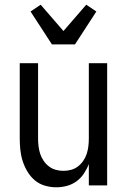

<svg xmlns="http://www.w3.org/2000/svg" viewBox="-20 -789 540 817"><path d="M220 8Q195 8 171 1Q147 -6 128.5 -21.5Q110 -37 97 -58.5Q84 -80 76.5 -103.5Q69 -127 66.5 -151.5Q64 -176 64 -200V-520H142V-200Q142 -183 144 -166.5Q146 -150 151 -134.5Q156 -119 165.5 -105Q175 -91 188 -81Q201 -71 217 -66.5Q233 -62 250 -62Q267 -62 283 -66.5Q299 -71 312 -81Q325 -91 334.5 -105Q344 -119 349 -134.5Q354 -150 356 -166.5Q358 -183 358 -200V-520H436V0H358V-91Q350 -70 337 -50.5Q324 -31 305.5 -17.5Q287 -4 264.5 2Q242 8 220 8ZM201 -600 110 -740 153 -769 250 -657 347 -769 390 -740 299 -600Z"/></svg>

Font: Iosevka MaddieWtf
Style: Regular
Weight: 400
Monospace: yes
Designer: Belleve Invis
Foundry: Belleve Invis
Version: Version 31.3.0; ttfautohint (v1.8.3)